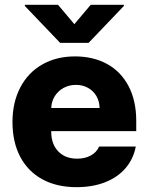

<svg xmlns="http://www.w3.org/2000/svg" viewBox="-20 -773 622 803"><path d="M32.2 -262.7Q32.2 -344.2 64.5 -406.5Q96.7 -468.8 156 -502.9Q215.3 -537.1 293.9 -537.1Q369.1 -537.1 427 -505.9Q484.9 -474.6 517.3 -413.6Q549.8 -352.5 549.8 -266.6V-224.6H194.3V-221.7Q194.3 -170.4 223.6 -139.9Q252.9 -109.4 302.7 -109.4Q335.9 -109.4 360.1 -122.8Q384.3 -136.2 394.5 -160.2H547.9Q538.1 -108.4 505.4 -70.1Q472.7 -31.7 420.2 -11Q367.7 9.8 299.8 9.8Q217.3 9.8 157 -23.2Q96.7 -56.2 64.5 -117.4Q32.2 -178.7 32.2 -262.7ZM396.5 -321.3Q396 -349.1 383.3 -371.1Q370.6 -393.1 348.1 -405.5Q325.7 -418 297.9 -418Q269 -418 245.8 -405.3Q222.7 -392.6 209 -370.6Q195.3 -348.6 194.3 -321.3ZM291 -671.9 359.4 -752.9H498V-748L350.6 -593.8H231.4L84 -748V-752.9H222.7Z"/></svg>

Font: Pretendard JP ExtraBold
Style: Regular
Weight: 800
Designer: Base glyphs from Inter by Rasmus Andersson; Hangeul glyphs from Noto Sans CJK(Source Han Sans) by Jang Soo-young and Kan
Foundry: Kil Hyung-jin
Version: Version 1.309